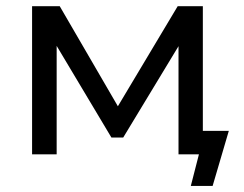

<svg xmlns="http://www.w3.org/2000/svg" viewBox="-20 -508 802 632"><path d="M733.2 -77.3H647.7V-487.6H564.9L368 -158.2L176.6 -487.6H85.6V0H166.5V-357L346.8 -55.2H385.5L567.6 -356V0H634.8L608.1 104H679.9Z"/></svg>

Font: Montserrat Ace
Style: Regular
Weight: 500
Designer: Julieta Ulanovsky
Foundry: Julieta Ulanovsky
Version: Version 1